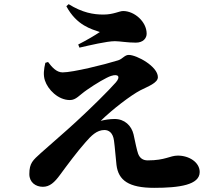

<svg xmlns="http://www.w3.org/2000/svg" viewBox="-20 -859 1040 923"><path d="M211 -561 198 -557C191 -527 187 -499 196 -472C210 -429 259 -378 316 -378C346 -378 360 -401 398 -427C441 -457 492 -487 514 -494C548 -505 561 -491 537 -463C501 -422 418 -340 344 -272C300 -231 217 -160 176 -123C139 -89 121 -76 121 -22C121 18 152 39 186 39C219 39 242 18 269 -19C302 -64 351 -130 391 -175C418 -206 445 -234 482 -234C503 -234 523 -221 528 -183C533 -147 535 -109 540 -66C549 8 599 44 721 44C842 44 940 30 940 -32C940 -79 889 -111 835 -111C796 -111 776 -88 690 -88C667 -88 652 -99 644 -120C639 -133 629 -179 622 -213C612 -255 579 -287 531 -287C508 -287 483 -283 464 -278C521 -334 609 -401 655 -425C690 -443 739 -460 739 -488C739 -540 637 -595 599 -595C579 -595 570 -576 548 -569C481 -548 330 -511 281 -511C251 -511 229 -537 211 -561ZM299 -829C349 -736 420 -719 460 -705C433 -687 397 -666 356 -645L362 -630C410 -641 494 -661 532 -661C556 -661 591 -654 633 -654C668 -654 685 -675 685 -697C685 -755 626 -806 572 -806C553 -806 526 -789 477 -789C429 -789 376 -798 310 -839Z"/></svg>

Font: Noto Serif SC Black
Style: Regular
Weight: 900
Designer: Ryoko NISHIZUKA 西塚涼子 (kana & ideographs); Frank Grießhammer (Latin, Greek & Cyrillic); Wenlong ZHANG 张文龙 (bopomofo); San
Foundry: Adobe
Version: Version 2.001;hotconv 1.1.0;makeotfexe 2.6.0